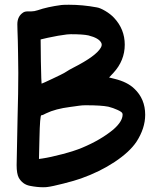

<svg xmlns="http://www.w3.org/2000/svg" viewBox="-20 -833 683 808"><path d="M439 -507 463 -501Q516 -488 545 -460Q591 -417 591 -350Q591 -293 554 -236Q525 -193 462.5 -151.5Q400 -110 321 -82Q296 -73 247 -60.5Q198 -48 179 -46Q173 -45 161 -45Q136 -45 105.5 -51Q75 -57 59 -85Q50 -102 50 -138Q50 -157 54 -341Q57 -443 57 -526Q57 -542 56.5 -569.5Q56 -597 56 -608Q56 -633 55 -661Q54 -689 53.5 -707Q53 -725 53 -731Q53 -764 77 -780Q85 -786 103 -785H111Q124 -785 139 -790Q179 -804 239 -812Q249 -813 270 -813Q328 -813 387 -802Q401 -800 423 -787Q445 -774 460 -758Q505 -710 505 -645Q505 -578 457 -526ZM144 -164 158 -166Q192 -171 243 -184.5Q294 -198 325 -211Q404 -244 457 -288Q496 -322 496 -351Q496 -354 495 -356Q493 -362 474.5 -370.5Q456 -379 436 -384Q406 -390 343 -390Q326 -390 321 -389Q319 -389 312 -388Q305 -387 294.5 -385.5Q284 -384 276 -383Q213 -375 174 -356Q160 -348 154 -348Q148 -348 146 -250ZM152 -575Q154 -481 155 -481Q157 -481 200.5 -501.5Q244 -522 252 -527Q270 -539 290 -549Q384 -597 404 -632Q411 -644 406 -653Q396 -673 352 -684Q329 -689 278 -689Q274 -689 268.5 -688.5Q263 -688 261 -688Q227 -684 181 -674L151 -667Z"/></svg>

Font: Chanighter Handwriting Cyr
Style: Regular
Weight: 400
Designer: Sin Chanighter
Version: Version 001.001